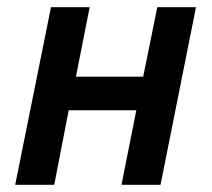

<svg xmlns="http://www.w3.org/2000/svg" viewBox="-20 -511 586 531"><path d="M22 0 121 -491H228L190 -299H376L415 -491H522L424 0H316L357 -206H170L130 0Z"/></svg>

Font: Source Sans 3 SemiBold
Style: Italic
Weight: 600
Italic angle: -11°
Designer: Paul D. Hunt
Foundry: Adobe
Version: Version 3.046;hotconv 1.0.118;makeotfexe 2.5.65603